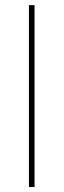

<svg xmlns="http://www.w3.org/2000/svg" viewBox="-20 -748 254 768"><path d="M118.2 -727.5V0H95.7V-727.5Z"/></svg>

Font: Inter 24pt Thin
Style: Regular
Weight: 250
Designer: Rasmus Andersson
Foundry: rsms
Version: Version 4.001;git-66647c0bb